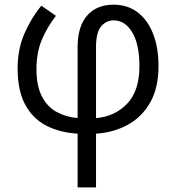

<svg xmlns="http://www.w3.org/2000/svg" viewBox="-20 -565 757 825"><path d="M157.7 -540.5 220.2 -497.1Q182.6 -448.2 159.7 -393.8Q136.7 -339.4 136.7 -268.6Q136.7 -195.3 160.2 -150.4Q183.6 -105.5 223.9 -83.7Q264.2 -62 313.5 -57.6V-361.8Q313.5 -451.7 354.5 -498.3Q395.5 -544.9 467.8 -544.9Q528.3 -544.9 571.5 -512Q614.7 -479 637.9 -419.7Q661.1 -360.4 661.1 -281.2Q661.1 -186 624.5 -123Q587.9 -60.1 526.9 -27.6Q465.8 4.9 392.6 9.3V240.2H313.5V9.3Q237.8 4.9 179.7 -24.7Q121.6 -54.2 88.6 -114.7Q55.7 -175.3 55.7 -271Q55.7 -352.5 84.5 -419.7Q113.3 -486.8 157.7 -540.5ZM468.8 -477.5Q436.5 -477.5 414.6 -451.7Q392.6 -425.8 392.6 -362.8V-57.6Q472.7 -64 525.9 -119.1Q579.1 -174.3 579.1 -280.3Q579.1 -375 548.1 -426.3Q517.1 -477.5 468.8 -477.5Z"/></svg>

Font: Open Sans
Style: Regular
Weight: 400
Designer: Monotype Design Team
Foundry: Monotype Imaging Inc.
Version: Version 3.000; ttfautohint (v1.8.4)